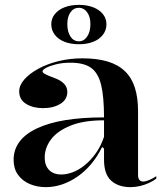

<svg xmlns="http://www.w3.org/2000/svg" viewBox="-20 -755 679 790"><path d="M319 -515Q379 -515 422.5 -502Q466 -489 494 -462Q522 -435 535 -394Q548 -353 548 -298V-34Q548 -22 553.5 -15Q559 -8 569 -8Q579 -8 593.5 -14Q608 -20 623 -30V-20Q610 -10 592.5 -2Q575 6 555.5 10.5Q536 15 517 15Q467 15 437.5 -11.5Q408 -38 408 -98Q408 -114 408 -121.5Q408 -129 408 -133.5Q408 -138 408 -144L400 -150Q381 -111 355.5 -80.5Q330 -50 299 -28.5Q268 -7 235 4Q202 15 169 15Q132 15 102 2Q72 -11 54 -36Q36 -61 36 -97Q36 -181 131.5 -226.5Q227 -272 408 -272Q408 -357 396 -406Q384 -455 354.5 -476Q325 -497 270 -497Q237 -497 211 -490.5Q185 -484 170 -476Q155 -468 155 -461Q155 -456 166 -450Q177 -444 204 -434Q257 -415 257 -377Q257 -345 228 -327.5Q199 -310 157 -310Q116 -310 87.5 -327.5Q59 -345 59 -379Q59 -404 80 -428Q101 -452 137.5 -472Q174 -492 221 -503.5Q268 -515 319 -515ZM408 -260Q324 -260 270 -238Q216 -216 190 -181.5Q164 -147 164 -107Q164 -83 173 -67.5Q182 -52 197 -44.5Q212 -37 232 -37Q254 -37 278.5 -46Q303 -55 327 -74Q351 -93 372.5 -122Q394 -151 408 -192ZM305 -735Q338 -735 363.5 -725Q389 -715 403.5 -697Q418 -679 418 -655Q418 -631 403.5 -612Q389 -593 363.5 -583Q338 -573 305 -573Q271 -573 245.5 -583Q220 -593 205.5 -612Q191 -631 191 -655Q191 -679 205.5 -697Q220 -715 245.5 -725Q271 -735 305 -735ZM305 -723Q283 -723 270 -704.5Q257 -686 257 -656Q257 -624 270 -604.5Q283 -585 305 -585Q325 -585 338.5 -604.5Q352 -624 352 -656Q352 -686 338.5 -704.5Q325 -723 305 -723Z"/></svg>

Font: Kalnia Thin Medium
Style: Regular
Weight: 500
Version: Version 1.105